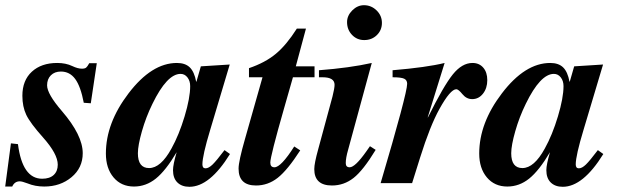

<svg xmlns="http://www.w3.org/2000/svg" viewBox="-39 -704 2383 738"><path d="M333 -461 310 -307 283 -309Q271 -372 250 -400.5Q229 -429 195 -429Q171 -429 156.5 -414.5Q142 -400 142 -376Q142 -343 199 -277Q279 -184 279 -115Q279 -59 236 -23Q193 13 131 13Q96 13 67 1Q46 -7 37 -7Q17 -7 8 13H-19L3 -153L30 -150Q47 -17 123 -17Q152 -17 167.5 -31.5Q183 -46 183 -71Q183 -112 127 -175Q77 -231 62 -262.5Q47 -294 47 -336Q47 -395 83.5 -428.5Q120 -462 181 -462Q214 -462 239 -450Q260 -440 276 -440Q287 -440 292 -444Q297 -448 304 -461Z M824 -127 845 -112Q767 14 689 14Q660 14 643 -2.5Q626 -19 626 -50Q626 -71 640 -119Q598 -48 560 -17.5Q522 13 476 13Q427 13 397.5 -22Q368 -57 368 -114Q368 -231 455 -345Q544 -462 641 -462Q673 -462 690.5 -445Q708 -428 715 -390H716L733 -449L844 -456L769 -205Q739 -106 739 -72Q739 -57 751 -57Q763 -57 778 -71.5Q793 -86 824 -127ZM692 -373Q692 -393 681.5 -406.5Q671 -420 655 -420Q603 -420 547 -305Q522 -254 506.5 -199.5Q491 -145 491 -115Q491 -58 534 -58Q579 -58 620 -133Q649 -185 670.5 -256.5Q692 -328 692 -373Z M1170 -407H1087L1053 -288Q1000 -103 1000 -79Q1000 -61 1016 -61Q1041 -61 1092 -141L1115 -126Q1066 -50 1028.5 -20.5Q991 9 945 9Q878 9 878 -56Q878 -84 903 -171L970 -407H918V-442Q980 -463 1021 -497Q1062 -531 1102 -594H1137L1098 -449H1170Z M1361 -550Q1333 -550 1314 -570Q1295 -590 1295 -619Q1295 -644 1315 -664Q1335 -684 1360 -684Q1388 -684 1408.5 -664Q1429 -644 1429 -616Q1429 -588 1409.5 -569Q1390 -550 1361 -550ZM1383 -142 1405 -128Q1357 -49 1320 -20Q1283 9 1237 9Q1169 9 1169 -54Q1169 -76 1184 -130L1239 -333Q1247 -365 1247 -378Q1247 -407 1201 -407H1187V-434Q1305 -443 1390 -462L1299 -128Q1290 -97 1290 -77Q1290 -61 1305 -61Q1326 -61 1369 -122Z M1605 -253H1606Q1666 -374 1701.5 -418Q1737 -462 1777 -462Q1803 -462 1818.5 -444Q1834 -426 1834 -396Q1834 -365 1817.5 -344Q1801 -323 1776 -323Q1754 -323 1738.5 -342Q1723 -361 1715 -361Q1692 -361 1650 -285Q1614 -220 1576 -99L1545 0H1424Q1526 -345 1526 -382Q1526 -396 1514.5 -401.5Q1503 -407 1470 -407V-434Q1601 -445 1670 -462Z M2259 -127 2280 -112Q2202 14 2124 14Q2095 14 2078 -2.5Q2061 -19 2061 -50Q2061 -71 2075 -119Q2033 -48 1995 -17.5Q1957 13 1911 13Q1862 13 1832.5 -22Q1803 -57 1803 -114Q1803 -231 1890 -345Q1979 -462 2076 -462Q2108 -462 2125.5 -445Q2143 -428 2150 -390H2151L2168 -449L2279 -456L2204 -205Q2174 -106 2174 -72Q2174 -57 2186 -57Q2198 -57 2213 -71.5Q2228 -86 2259 -127ZM2127 -373Q2127 -393 2116.5 -406.5Q2106 -420 2090 -420Q2038 -420 1982 -305Q1957 -254 1941.5 -199.5Q1926 -145 1926 -115Q1926 -58 1969 -58Q2014 -58 2055 -133Q2084 -185 2105.5 -256.5Q2127 -328 2127 -373Z"/></svg>

Font: STIX
Style: Bold Italic
Weight: 700
Italic angle: -16.33°
Designer: MicroPress Inc., with final additions and corrections provided by Coen Hoffman, Elsevier (retired)
Version: Version 1.1.1